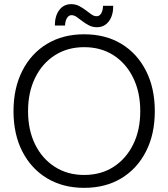

<svg xmlns="http://www.w3.org/2000/svg" viewBox="-20 -887 810 924"><path d="M385 17Q283 17 206.5 -29Q130 -75 87.5 -158Q45 -241 45 -352Q45 -463 87.5 -546.5Q130 -630 206.5 -676Q283 -722 385 -722Q488 -722 564 -676Q640 -630 682.5 -546.5Q725 -463 725 -352Q725 -241 682.5 -158Q640 -75 564 -29Q488 17 385 17ZM385 -45Q466 -45 526.5 -84Q587 -123 621 -192Q655 -261 655 -352Q655 -443 621 -512.5Q587 -582 526.5 -621Q466 -660 385 -660Q305 -660 244 -621Q183 -582 149 -512.5Q115 -443 115 -352Q115 -261 149 -192Q183 -123 244 -84Q305 -45 385 -45ZM447 -756Q425 -756 408 -765Q391 -774 376.5 -785Q362 -796 349.5 -805Q337 -814 324 -814Q311 -814 302.5 -800.5Q294 -787 293 -764H244Q244 -811 265.5 -839Q287 -867 322 -867Q344 -867 361 -858Q378 -849 392.5 -838Q407 -827 419.5 -818Q432 -809 445 -809Q459 -809 467 -822.5Q475 -836 476 -859H525Q525 -812 503.5 -784Q482 -756 447 -756Z"/></svg>

Font: TikTok Sans Light
Style: Regular
Weight: 300
Version: Version 4.000